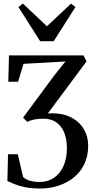

<svg xmlns="http://www.w3.org/2000/svg" viewBox="-20 -833 538 1078"><path d="M205.5 225.5Q155 225.5 118.5 217.5Q82 209.5 58.2 199.5Q34.5 189.5 21.5 183.5L25 33H80L109.5 160.5Q122.5 173.5 145.5 181Q168.5 188.5 205 188.5Q249 188 283 165.2Q317 142.5 336.2 100Q355.5 57.5 355.5 -1Q355.5 -38 347.2 -68.5Q339 -99 322.2 -121Q305.5 -143 281 -154.8Q256.5 -166.5 224 -166.5Q195.5 -166.5 173 -162.2Q150.5 -158 133.5 -148.5L109.5 -172.5L284 -408.5L347.5 -488L112 -474.5L81.5 -374H26.5L30.5 -522H448.5L466 -488.5L248.5 -196Q320 -201 370.5 -178Q421 -155 448 -112.2Q475 -69.5 475 -14Q475 44 453.2 88.8Q431.5 133.5 393.8 163.8Q356 194 307.5 209.8Q259 225.5 205.5 225.5ZM205.5 -601.5 83.5 -793.5 108.5 -813 243.5 -685.5 378.5 -812.5 403.5 -793.5 281.5 -601.5Z"/></svg>

Font: Merriweather 96pt Medium
Style: Regular
Weight: 500
Version: Version 2.100